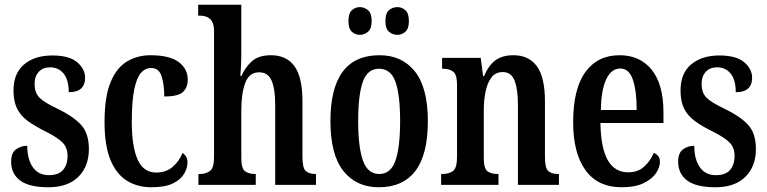

<svg xmlns="http://www.w3.org/2000/svg" viewBox="-20 -780 3236 810"><path d="M184 10Q103 10 65 -18.5Q27 -47 27 -98Q27 -135 47.5 -150Q68 -165 95 -165Q95 -108 118.5 -74.5Q142 -41 186 -41Q227 -41 246 -63Q265 -85 265 -123Q265 -157 244 -178.5Q223 -200 173 -225Q126 -248 96 -270.5Q66 -293 51.5 -323Q37 -353 37 -398Q37 -471 82 -508.5Q127 -546 201 -546Q272 -546 305.5 -517.5Q339 -489 339 -452Q339 -391 270 -391Q270 -443 248.5 -469.5Q227 -496 191 -496Q161 -496 143.5 -477Q126 -458 126 -426Q126 -388 147 -367.5Q168 -347 223 -321Q286 -291 320.5 -255Q355 -219 355 -151Q355 -78 310.5 -34Q266 10 184 10Z M619 10Q560 10 515.5 -17.5Q471 -45 446 -105.5Q421 -166 421 -265Q421 -373 447 -434.5Q473 -496 517 -521.5Q561 -547 615 -547Q695 -547 733.5 -518.5Q772 -490 772 -444Q772 -411 752 -392Q732 -373 673 -373Q673 -422 662 -457.5Q651 -493 618 -493Q593 -493 575 -473Q557 -453 546.5 -403.5Q536 -354 536 -266Q536 -162 560.5 -107Q585 -52 639 -52Q681 -52 709 -76.5Q737 -101 750 -135Q760 -128 765.5 -118.5Q771 -109 771 -94Q771 -72 757 -47.5Q743 -23 710 -6.5Q677 10 619 10Z M817 0V-46H823Q848 -46 865.5 -58.5Q883 -71 883 -117V-649Q883 -677 873.5 -691Q864 -705 850.5 -709.5Q837 -714 825 -714H816V-760H998V-555Q998 -527 996.5 -499.5Q995 -472 994 -460H999Q1013 -494 1041.5 -520.5Q1070 -547 1123 -547Q1189 -547 1222.5 -500.5Q1256 -454 1256 -352V-118Q1256 -71 1270 -58.5Q1284 -46 1311 -46H1313V0H1141V-339Q1141 -404 1126 -439.5Q1111 -475 1073 -475Q1031 -475 1014.5 -430Q998 -385 998 -316V-113Q998 -69 1014 -57.5Q1030 -46 1056 -46H1059V0Z M1578 10Q1483 10 1428.5 -59Q1374 -128 1374 -269Q1374 -547 1581 -547Q1676 -547 1730.5 -478.5Q1785 -410 1785 -269Q1785 -128 1732.5 -59Q1680 10 1578 10ZM1580 -46Q1629 -46 1648.5 -103Q1668 -160 1668 -269Q1668 -379 1648.5 -434.5Q1629 -490 1579 -490Q1530 -490 1510.5 -434.5Q1491 -379 1491 -269Q1491 -160 1511 -103Q1531 -46 1580 -46ZM1657 -633Q1636 -633 1621 -646Q1606 -659 1606 -691Q1606 -724 1621 -737Q1636 -750 1657 -750Q1675 -750 1690 -737Q1705 -724 1705 -691Q1705 -659 1690 -646Q1675 -633 1657 -633ZM1498 -633Q1479 -633 1464.5 -646Q1450 -659 1450 -691Q1450 -724 1464.5 -737Q1479 -750 1498 -750Q1517 -750 1532.5 -737Q1548 -724 1548 -691Q1548 -659 1532.5 -646Q1517 -633 1498 -633Z M1841 0V-46H1847Q1874 -46 1891 -58.5Q1908 -71 1908 -117V-423Q1908 -466 1891.5 -478Q1875 -490 1849 -490H1845V-536H2008L2018 -459H2022Q2041 -504 2070 -525.5Q2099 -547 2146 -547Q2211 -547 2245 -500.5Q2279 -454 2279 -352V-118Q2279 -71 2293 -58.5Q2307 -46 2334 -46H2338V0H2165V-339Q2165 -403 2151 -439.5Q2137 -476 2101 -476Q2070 -476 2053 -453Q2036 -430 2028.5 -393.5Q2021 -357 2021 -316V-113Q2021 -69 2036.5 -57.5Q2052 -46 2079 -46H2083V0Z M2603 10Q2502 10 2450 -62Q2398 -134 2398 -264Q2398 -405 2449.5 -476Q2501 -547 2594 -547Q2680 -547 2729.5 -485.5Q2779 -424 2779 -305V-261H2513Q2515 -154 2544.5 -103.5Q2574 -53 2630 -53Q2671 -53 2697.5 -77Q2724 -101 2738 -135Q2749 -131 2756.5 -122Q2764 -113 2764 -97Q2764 -74 2747.5 -49.5Q2731 -25 2695.5 -7.5Q2660 10 2603 10ZM2666 -316Q2666 -396 2650 -443.5Q2634 -491 2597 -491Q2559 -491 2537.5 -445.5Q2516 -400 2515 -316Z M2998 10Q2917 10 2879 -18.5Q2841 -47 2841 -98Q2841 -135 2861.5 -150Q2882 -165 2909 -165Q2909 -108 2932.5 -74.5Q2956 -41 3000 -41Q3041 -41 3060 -63Q3079 -85 3079 -123Q3079 -157 3058 -178.5Q3037 -200 2987 -225Q2940 -248 2910 -270.5Q2880 -293 2865.5 -323Q2851 -353 2851 -398Q2851 -471 2896 -508.5Q2941 -546 3015 -546Q3086 -546 3119.5 -517.5Q3153 -489 3153 -452Q3153 -391 3084 -391Q3084 -443 3062.5 -469.5Q3041 -496 3005 -496Q2975 -496 2957.5 -477Q2940 -458 2940 -426Q2940 -388 2961 -367.5Q2982 -347 3037 -321Q3100 -291 3134.5 -255Q3169 -219 3169 -151Q3169 -78 3124.5 -34Q3080 10 2998 10Z"/></svg>

Font: Noto Serif Devanagari ExtraCondensed SemiBold
Style: Regular
Weight: 600
Width: 2
Designer: Universal Thirst, Indian Type Foundry and the Monotype Design Team
Foundry: Monotype Imaging Inc.
Version: Version 2.004; ttfautohint (v1.8.4.7-5d5b)